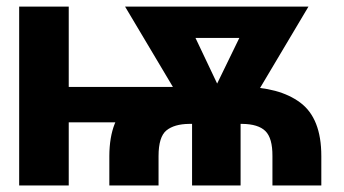

<svg xmlns="http://www.w3.org/2000/svg" viewBox="-20 -566 1050 586"><path d="M597.7 -300.6V-192.6H97.5V-300.6ZM189.8 -545.9V0H38.5V-545.9ZM463.9 0H313.7V-89.8Q314.2 -205.1 378.4 -252.9Q442.6 -300.7 557.2 -300.6H719.1Q831.9 -300.7 896.3 -252.9Q960.7 -205.1 960.7 -89.8V0H811.5V-89.8Q811.8 -144.6 790 -166Q768.2 -187.4 719.1 -187.9H557.2Q511.9 -187.4 487.9 -167.9Q464 -148.4 463.9 -89.8ZM838.1 -545.9V-450.2H462.5V-545.9ZM610.9 -245.5 757 -545.9H921.5L706.8 -185H627.1ZM531.2 -545.9 675.2 -242.6 656.2 -185H576.6L361.7 -545.9ZM714.3 -249V0H566.2V-249Z"/></svg>

Font: Inter Tight
Style: Regular
Weight: 400
Designer: Rasmus Andersson
Foundry: rsms
Version: Version 3.002